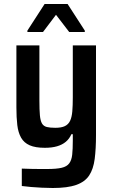

<svg xmlns="http://www.w3.org/2000/svg" viewBox="-20 -737 563 960"><path d="M244 203Q217 203 189 201.5Q161 200 135.5 198Q110 196 89 193V106Q116 107 137.5 107.5Q159 108 179 108Q199 108 217 108Q262 108 288 102Q314 96 326 80Q338 64 341 36.5Q344 9 344 -34V-66H337Q327 -43 309 -28Q291 -13 265 -5.5Q239 2 204 2Q157 2 128.5 -10.5Q100 -23 85.5 -48.5Q71 -74 66.5 -111.5Q62 -149 62 -200V-510H177V-235Q177 -188 179.5 -160.5Q182 -133 190 -119.5Q198 -106 214 -102Q230 -98 257 -98Q287 -98 304.5 -106.5Q322 -115 330.5 -133Q339 -151 341.5 -180Q344 -209 344 -250V-510H460V-62Q460 7 453.5 57.5Q447 108 426 140Q405 172 361.5 187.5Q318 203 244 203ZM117 -577V-584L203 -717H318L404 -584V-577H326L260 -663L195 -577Z"/></svg>

Font: Saira SemiCondensed SemiBold
Style: Regular
Weight: 600
Width: 4
Designer: Hector Gatti with collaboration of the Omnibus-Type team
Foundry: Omnibus-Type
Version: Version 1.101